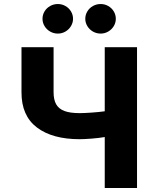

<svg xmlns="http://www.w3.org/2000/svg" viewBox="-20 -944 762 964"><path d="M249 -707V-481.4Q249 -443.4 262 -420.4Q274.9 -397.5 303.5 -386.7Q332 -376 379.9 -376Q402.8 -376 440.2 -378.7Q477.5 -381.3 505.9 -385.3V-707H668V0H505.9V-255.9Q477.5 -251 439.7 -248Q401.9 -245.1 379.9 -245.1Q242.7 -245.1 165 -304.2Q87.4 -363.3 87.9 -481.4V-707ZM193.4 -849.6Q193.4 -869.6 203.6 -886.7Q213.9 -903.8 231.7 -913.8Q249.5 -923.8 270.5 -923.8Q291 -923.8 308.6 -913.8Q326.2 -903.8 336.4 -886.7Q346.7 -869.6 346.7 -849.6Q346.7 -830.1 336.4 -813Q326.2 -795.9 308.6 -785.6Q291 -775.4 270.5 -775.4Q249.5 -775.4 231.7 -785.6Q213.9 -795.9 203.6 -813Q193.4 -830.1 193.4 -849.6ZM408.2 -849.6Q408.2 -869.6 418.5 -886.7Q428.7 -903.8 446.5 -913.8Q464.4 -923.8 485.4 -923.8Q505.9 -923.8 523.4 -913.8Q541 -903.8 551.3 -886.7Q561.5 -869.6 561.5 -849.6Q561.5 -830.1 551.3 -813Q541 -795.9 523.4 -785.6Q505.9 -775.4 485.4 -775.4Q464.4 -775.4 446.5 -785.6Q428.7 -795.9 418.5 -813Q408.2 -830.1 408.2 -849.6Z"/></svg>

Font: Pretendard JP ExtraBold
Style: Regular
Weight: 800
Designer: Base glyphs from Inter by Rasmus Andersson; Hangeul glyphs from Noto Sans CJK(Source Han Sans) by Jang Soo-young and Kan
Foundry: Kil Hyung-jin
Version: Version 1.309